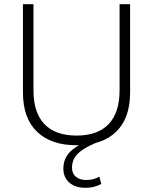

<svg xmlns="http://www.w3.org/2000/svg" viewBox="-20 -680 727 912"><path d="M598 -660V-241Q598 -118 531.5 -54Q465 10 344 10Q223 10 156 -54Q89 -118 89 -241V-660H139V-251Q139 -145 191 -90.5Q243 -36 344 -36Q444 -36 496 -90.5Q548 -145 548 -251V-660ZM385 212Q338 212 309.5 187.5Q281 163 281 121Q281 72 314.5 39.5Q348 7 424 -22L455 -9Q400 12 371.5 32Q343 52 332.5 72.5Q322 93 322 116Q322 145 341 160Q360 175 389 175Q410 175 425 170.5Q440 166 452 159L461 194Q448 201 429.5 206.5Q411 212 385 212Z"/></svg>

Font: Work Sans Light
Style: Regular
Weight: 300
Designer: Wei Huang
Foundry: Wei Huang
Version: Version 2.012; ttfautohint (v1.8.3)